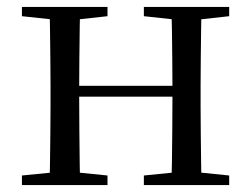

<svg xmlns="http://www.w3.org/2000/svg" viewBox="-20 -536 728 556"><path d="M123.1 0Q124.3 -24.4 124.8 -65.4Q125.3 -106.3 125.8 -150.3Q126.3 -194.3 126.3 -228.5V-288.3Q126.3 -321.7 125.8 -365.7Q125.3 -409.8 124.8 -450.8Q124.3 -491.8 123.1 -516H212.3Q211.3 -491.7 210.8 -450.1Q210.3 -408.6 209.8 -363Q209.3 -317.5 209.3 -279.8V-260.2Q209.3 -210.2 209.8 -159.3Q210.3 -108.5 210.8 -66.4Q211.3 -24.3 212.3 0ZM475.4 0Q477.4 -24.3 477.9 -66.4Q478.4 -108.5 478.9 -159.3Q479.4 -210.2 479.4 -260.2V-279.8Q479.4 -317.4 478.9 -363.1Q478.4 -408.7 477.9 -450.2Q477.4 -491.7 475.4 -516H563.9Q562.9 -491.7 562.4 -450.7Q561.9 -409.7 561.4 -365.7Q560.9 -321.7 560.9 -288.3V-228.5Q560.9 -194.3 561.4 -150.3Q561.9 -106.3 562.4 -65.4Q562.9 -24.4 563.9 0ZM43.5 0V-27.8L152.7 -38.6H184.7L291.3 -27.8V0ZM43.5 -489.1V-516H291.3V-489.1L184.7 -477.4H152.7ZM396.6 0V-27.8L504.8 -38.6H537.8L643.7 -27.8V0ZM396.6 -489.1V-516H643.7V-489.1L537.8 -477.4H504.8ZM167 -256V-287.5H519.9V-256Z"/></svg>

Font: Noto Serif HK
Style: Regular
Weight: 200
Designer: Ryoko NISHIZUKA 西塚涼子 (kana & ideographs); Frank Grießhammer (Latin, Greek & Cyrillic); Wenlong ZHANG 张文龙 (bopomofo); San
Foundry: Adobe
Version: Version 2.001;hotconv 1.1.0;makeotfexe 2.6.0